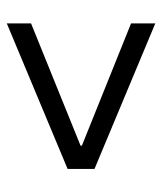

<svg xmlns="http://www.w3.org/2000/svg" viewBox="25 -582 487 578"><g transform="rotate(90 269.0 -292.5)"><path d="M50 -443 418 -295V-291L50 -142V-69L488 -252V-333L50 -516Z"/></g></svg>

Font: UULA Sans
Style: Regular
Weight: 400
Designer: Mohamed Gaber, Laura Garcia Mut
Foundry: Kief Type Foundry
Version: Version 3.006;hotconv 1.0.109;makeotfexe 2.5.65596